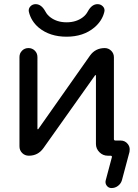

<svg xmlns="http://www.w3.org/2000/svg" viewBox="-20 -782 676 939"><path d="M409.2 -725.6Q428.7 -761.7 457 -761.7Q472.7 -761.7 483.4 -750.5Q494.1 -739.3 490.2 -723.6Q479.5 -679.7 441.4 -647.5Q387.7 -602.5 305.7 -602.5Q223.6 -602.5 169.9 -646.5Q131.8 -678.7 121.1 -724.6Q118.2 -739.3 128.4 -750.5Q138.7 -761.7 154.3 -761.7Q182.6 -761.7 202.1 -725.6Q210.9 -709 226.6 -697.3Q258.8 -672.9 305.7 -672.9Q352.5 -672.9 384.8 -697.3Q400.4 -709 409.2 -725.6ZM449.2 -412.1Q449.2 -414.1 447.8 -414.6Q446.3 -415 445.3 -414.1L192.4 -57.6Q166 -20.5 121.1 -20.5Q101.6 -20.5 88.4 -33.7Q75.2 -46.9 75.2 -66.4V-502.9Q75.2 -521.5 87.9 -534.2Q100.6 -546.9 119.1 -546.9Q137.7 -546.9 150.4 -534.2Q163.1 -521.5 163.1 -502.9V-152.3Q163.1 -150.4 164.6 -149.9Q166 -149.4 167 -150.4L419.9 -509.8Q446.3 -546.9 492.2 -546.9Q510.7 -546.9 523.9 -533.7Q537.1 -520.5 537.1 -502V-101.6Q537.1 -94.7 544.9 -94.7H570.3Q591.8 -94.7 605.5 -77.1Q614.3 -65.4 614.3 -51.8Q614.3 -44.9 613.3 -39.1L576.2 99.6Q571.3 116.2 557.1 127Q543 137.7 525.4 137.7Q510.7 137.7 502 126Q493.2 114.3 497.1 99.6L527.3 -13.7Q528.3 -15.6 526.4 -18.1Q524.4 -20.5 521.5 -20.5H506.8Q483.4 -20.5 466.3 -37.6Q449.2 -54.7 449.2 -78.1Z"/></svg>

Font: Gen Jyuu Gothic P Regular
Style: Regular
Weight: 400
Designer: [Source Han Sans]
Ryoko NISHIZUKA  (kana & ideographs); Paul D. Hunt (Latin, Greek & Cyrillic); Wenlong ZHANG  (bopomofo
Version: Version 1.002.20150607